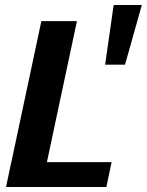

<svg xmlns="http://www.w3.org/2000/svg" viewBox="-20 -752 590 772"><path d="M147.3 0H4.3L146.3 -667H289.3ZM4.3 0 25.3 -100H428.7L407.7 0ZM437 -732H550.3L482.7 -492H402.7Z"/></svg>

Font: Epunda Sans Light
Style: Italic
Weight: 300
Italic angle: -12.0243°
Designer: Simon Atzbach
Foundry: typofactur
Version: Version 2.204